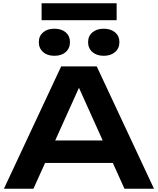

<svg xmlns="http://www.w3.org/2000/svg" viewBox="-20 -1157 968 1177"><path d="M200 -158V-296H720V-158ZM573 -750 924 0H743L436 -681H492L185 0H4L355 -750ZM313 -815Q270 -815 244 -838Q218 -861 218 -899Q218 -936 244 -958.5Q270 -981 313 -981Q357 -981 383 -958.5Q409 -936 409 -899Q409 -861 383 -838Q357 -815 313 -815ZM616 -815Q573 -815 546.5 -838Q520 -861 520 -899Q520 -936 546.5 -958.5Q573 -981 616 -981Q659 -981 685.5 -958.5Q712 -936 712 -899Q712 -861 685.5 -838Q659 -815 616 -815ZM235 -1033V-1137H695V-1033Z"/></svg>

Font: Unbounded Medium
Style: Regular
Weight: 500
Designer: Luke Prowse, Jean-Baptiste Morizot, Fátima Lázaro, Florian Runge
Foundry: NaN
Version: Version 1.700